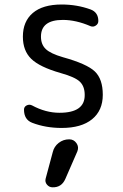

<svg xmlns="http://www.w3.org/2000/svg" viewBox="-20 -550 540 840"><path d="M282.2 59.6H283.2Q302.7 59.6 314.5 76.2Q326.2 92.8 318.4 112.3L265.6 233.4Q249 270.5 210 269.5Q195.3 269.5 185.5 257.8Q175.8 246.1 179.7 231.4L210.9 115.2Q216.8 90.8 236.8 75.2Q256.8 59.6 282.2 59.6ZM245.1 -230.5Q153.3 -256.8 116.7 -292.5Q80.1 -328.1 80.1 -389.6Q80.1 -456.1 123.5 -493.2Q167 -530.3 250 -530.3Q316.4 -530.3 376 -508.8Q410.2 -496.1 410.2 -458Q410.2 -445.3 398.9 -438Q387.7 -430.7 376 -435.5Q312.5 -462.9 254.9 -462.9Q159.2 -462.9 159.2 -389.6Q159.2 -355.5 180.2 -335.4Q201.2 -315.4 254.9 -299.8Q360.4 -270.5 395 -237.3Q429.7 -204.1 429.7 -135.3Q429.7 -66.4 382.8 -28.3Q335.9 9.8 250 9.8Q179.7 9.8 121.1 -12.7Q85 -26.4 85 -70.3Q85 -83 96.7 -88.9Q108.4 -94.7 120.1 -88.9Q179.7 -56.6 240.2 -56.6Q351.6 -56.6 350.6 -134.8Q350.6 -171.9 329.6 -192.4Q308.6 -212.9 245.1 -230.5Z"/></svg>

Font: Rounded Mgen+ 2m regular
Style: Regular
Weight: 400
Designer: [Source Han Sans]
Ryoko NISHIZUKA  (kana & ideographs); Paul D. Hunt (Latin, Greek & Cyrillic); Wenlong ZHANG  (bopomofo
Version: Version 1.059.20150602